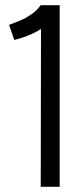

<svg xmlns="http://www.w3.org/2000/svg" viewBox="-20 -720 293 740"><path d="M15 -624 35 -566Q43 -568 56.5 -572Q70 -576 85.5 -582Q101 -588 115 -595Q129 -602 138 -609L137 0H210V-700H137Q122 -679 100.5 -664.5Q79 -650 59 -641.5Q39 -633 26.5 -628.5Q14 -624 15 -624Z"/></svg>

Font: Advent Pro Medium
Style: Regular
Weight: 500
Designer: VivaRado, Andreas Kalpakidis
Foundry: VivaRado, Andreas Kalpakidis
Version: Version 3.000